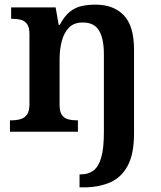

<svg xmlns="http://www.w3.org/2000/svg" viewBox="-20 -568 695 828"><path d="M323 240V184H329Q361 184 383 167.5Q405 151 416.5 111.5Q428 72 428 3V-335Q428 -400 407.5 -435.5Q387 -471 337 -471Q299 -471 277.5 -449Q256 -427 246.5 -391Q237 -355 237 -313V-115Q237 -86 247 -72Q257 -58 274 -53.5Q291 -49 313 -49H316V0H23V-49H27Q50 -49 68 -54Q86 -59 96.5 -74Q107 -89 107 -119V-421Q107 -450 97 -464Q87 -478 70 -482.5Q53 -487 31 -487H28V-536H220L233 -461H238Q258 -499 281.5 -517.5Q305 -536 332.5 -542Q360 -548 392 -548Q470 -548 514 -502Q558 -456 558 -354V8Q558 97 530 148Q502 199 453 219.5Q404 240 341 240Z"/></svg>

Font: Noto Serif Gujarati SemiBold
Style: Regular
Weight: 600
Version: Version 2.102